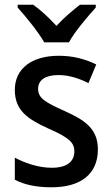

<svg xmlns="http://www.w3.org/2000/svg" viewBox="-20 -786 475 816"><path d="M168 -606H273C297 -651 352 -715 387 -754V-766H320C287 -740 254 -713 220 -676C188 -711 152 -744 121 -766H55V-754C91 -714 143 -650 168 -606ZM396 -151C396 -238 342 -275 255 -314C168 -353 142 -370 142 -409C142 -445 172 -467 228 -467C273 -467 315 -453 356 -433L389 -512C340 -536 289 -549 230 -549C117 -549 43 -496 43 -404C43 -318 95 -281 185 -240C275 -201 296 -179 296 -143C296 -100 266 -73 199 -73C145 -73 85 -93 43 -116V-22C84 -1 133 10 199 10C323 10 396 -46 396 -151Z"/></svg>

Font: Noto Sans Arabic UI SmCn Md
Style: Regular
Weight: 500
Width: 4
Designer: Monotype Design Team, Nadine Chahine and Nizar Qandah
Foundry: Monotype Imaging Inc.
Version: Version 2.010